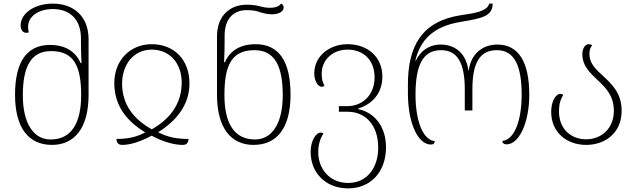

<svg xmlns="http://www.w3.org/2000/svg" viewBox="-20 -790 3514 1060"><path d="M267 10C393 10 469 -85 469 -267V-573C469 -703 383 -770 272 -770C170 -770 94 -716 94 -650C94 -627 105 -609 124 -609C128 -609 133 -609 139 -611C136 -621 135 -630 135 -642C135 -700 193 -740 272 -740C359 -740 427 -690 427 -577V-546C427 -517 428 -479 430 -442H425C398 -504 342 -542 256 -542C125 -542 63 -444 63 -267C63 -85 137 10 267 10ZM259 -20C167 -20 106 -106 106 -264C106 -420 150 -508 262 -508C389 -508 428 -424 428 -265C428 -111 375 -20 259 -20Z M656 10C702 10 762 -11 817 -41C874 -10 938 10 988 10C1010 10 1019 0 1021 -23C958 -23 909 -31 853 -60C953 -122 1025 -210 1026 -327C1027 -460 941 -546 818 -546C697 -546 609 -455 611 -327C613 -200 685 -118 782 -59C731 -32 684 -23 623 -23C624 -1 633 10 656 10ZM818 -76C725 -128 655 -206 654 -327C654 -432 716 -516 818 -516C920 -516 986 -437 983 -327C981 -214 915 -131 818 -76Z M1380 10C1510 10 1584 -85 1584 -267C1584 -449 1522 -546 1391 -546C1305 -546 1249 -509 1222 -447H1217C1219 -484 1220 -522 1220 -551V-592C1220 -696 1278 -734 1341 -734C1370 -734 1391 -731 1409 -725C1432 -717 1455 -711 1482 -711C1518 -711 1546 -726 1546 -748C1546 -759 1540 -768 1531 -770C1523 -756 1501 -747 1471 -747C1451 -747 1434 -750 1415 -755C1395 -761 1372 -764 1341 -764C1256 -764 1178 -710 1178 -588V-267C1178 -85 1254 10 1380 10ZM1388 -20C1272 -20 1219 -111 1219 -265C1219 -429 1258 -513 1385 -513C1497 -513 1541 -425 1541 -264C1541 -106 1480 -20 1388 -20Z M1902 250C2023 250 2111 163 2111 23C2111 -102 2036 -173 1958 -187V-191C2036 -215 2091 -276 2091 -367C2091 -478 2007 -546 1899 -546C1801 -546 1715 -482 1715 -385C1715 -347 1733 -311 1757 -311C1761 -311 1766 -313 1772 -315C1761 -336 1756 -352 1756 -383C1756 -463 1820 -516 1899 -516C1983 -516 2048 -462 2048 -363C2048 -267 1983 -204 1897 -204H1851V-173H1900C1996 -173 2068 -101 2068 25C2068 137 2006 220 1902 220C1799 220 1737 141 1737 51C1737 10 1747 -25 1766 -53C1761 -56 1756 -58 1751 -58C1724 -58 1695 -13 1695 49C1695 163 1777 250 1902 250Z M2359 8C2373 8 2380 1 2380 -11C2315 -17 2274 -122 2274 -267C2274 -426 2312 -513 2415 -513C2504 -513 2546 -445 2546 -296V-180H2588V-296C2588 -442 2628 -513 2723 -513C2817 -513 2860 -433 2860 -267C2860 -127 2821 -18 2753 -12C2754 0 2762 7 2777 7C2844 7 2902 -109 2902 -267C2902 -451 2841 -544 2726 -544C2650 -544 2581 -499 2568 -401H2566C2553 -501 2487 -544 2413 -544C2363 -544 2310 -523 2276 -456H2273C2301 -570 2372 -644 2522 -669C2642 -689 2699 -700 2700 -770H2681C2669 -726 2597 -717 2524 -706C2309 -673 2232 -536 2232 -323V-277C2232 -106 2289 8 2359 8Z M3216 10C3322 10 3412 -57 3412 -178C3412 -278 3356 -327 3308 -372C3268 -408 3234 -441 3234 -492C3234 -512 3239 -529 3249 -539C3245 -544 3238 -546 3230 -546C3209 -546 3195 -520 3195 -492C3195 -425 3237 -389 3279 -348C3324 -306 3369 -262 3369 -178C3369 -81 3301 -21 3216 -21C3138 -21 3066 -72 3066 -176C3066 -212 3074 -242 3090 -266C3085 -270 3080 -272 3075 -272C3046 -272 3023 -227 3023 -173C3023 -57 3111 10 3216 10Z"/></svg>

Font: Noto Serif Georgian ExtraLight
Style: Regular
Weight: 200
Designer: Monotype Design Team, Akaki Razmadze
Foundry: Google LLC
Version: Version 2.003